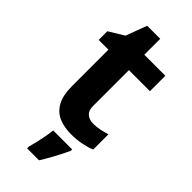

<svg xmlns="http://www.w3.org/2000/svg" viewBox="-277 -780 988 988"><g transform="rotate(45 217.0 -286.5)"><path d="M308 -175Q333 -175 356 -180Q379 -185 402 -192V-81Q378 -71 342.5 -63.5Q307 -56 265 -56Q216 -56 177.5 -72Q139 -88 116.5 -127.5Q94 -167 94 -237V-500H23V-563L105 -613L148 -728H243V-612H396V-500H243V-237Q243 -206 261 -190.5Q279 -175 308 -175ZM325 5Q315 27 302.5 51.5Q290 76 275.5 102Q261 128 244 155H157V142Q163 122 169 96Q175 70 180 43Q185 16 187 -5H325Z"/></g></svg>

Font: Noto Sans Malayalam UI
Style: Regular
Weight: 400
Designer: Jelle Bosma - Monotype Design Team
Foundry: Monotype Imaging Inc.
Version: Version 2.104